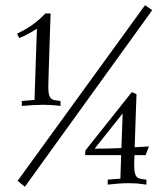

<svg xmlns="http://www.w3.org/2000/svg" viewBox="-20 -711 637 739"><path d="M122.1 -600.6Q112.3 -594.2 101.6 -587.9Q91.8 -582.5 79.8 -576.2Q67.9 -569.8 53.7 -564.5L45.9 -581.5Q61 -588.9 74.7 -596.4Q88.4 -604 101.3 -613Q114.3 -622.1 127.4 -633.3Q140.6 -644.5 154.8 -659.2H174.8Q172.4 -592.8 170.9 -543Q169.4 -493.2 168.2 -458.3Q167 -423.3 166.5 -402.6Q166 -381.8 166 -374.5Q166 -358.9 168 -349.6Q169.9 -340.3 173.8 -335Q177.7 -329.6 183.8 -327.4Q189.9 -325.2 198.7 -324.2L212.9 -322.3V-303.2Q205.1 -304.2 195.3 -305.2Q186.5 -306.2 174.1 -306.9Q161.6 -307.6 145 -307.6Q111.3 -307.6 64 -303.2V-322.3Q80.6 -323.7 90.6 -324.5Q100.6 -325.2 112.8 -326.2ZM47.9 -15.1 538.1 -690.9 565.9 -671.9 75.7 7.8ZM446.3 -113.8H307.6L308.6 -131.8L487.3 -356.4L505.4 -348.6Q503.9 -309.6 502.9 -278.3Q502 -247.1 501 -222.2Q500 -197.3 499.5 -178Q499 -158.7 498.5 -144Q510.7 -145 520.8 -145.5Q530.8 -146 538.1 -146.5Q546.9 -147 553.2 -147.5L540.5 -113.8H497.6Q497.1 -100.1 496.8 -92.3Q496.6 -84.5 496.6 -80.6Q496.6 -76.7 496.6 -75.4Q496.6 -74.2 496.6 -73.7Q496.6 -55.7 499 -45.7Q501.5 -35.6 505.6 -30.8Q509.8 -25.9 515.6 -24.2Q521.5 -22.5 528.3 -21.5L543.5 -19.5V-0.5Q528.3 -2.9 511.2 -4.4Q494.1 -5.9 473.6 -5.9Q456.1 -5.9 436.5 -4.4Q417 -2.9 394.5 -0.5V-19.5Q411.6 -21 421.1 -21.7Q430.7 -22.5 443.4 -23.4ZM344.2 -138.7Q369.1 -138.7 395.8 -139.4Q422.4 -140.1 447.3 -141.1L452.1 -274.4Z"/></svg>

Font: Simonetta
Style: Regular
Weight: 400
Version: Version 1.004